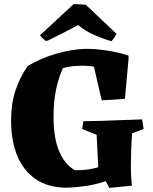

<svg xmlns="http://www.w3.org/2000/svg" viewBox="-20 -903 744 936"><path d="M513 13 495 -20Q447 -3 395.5 4Q344 11 306 12Q215 12 154.5 -29.5Q94 -71 64 -144Q34 -217 34 -314Q34 -396 55 -460.5Q76 -525 115 -581Q174 -617 250 -640Q326 -663 399 -665Q446 -665 502 -656.5Q558 -648 606 -632L607 -619L589 -421L477 -414L474 -421L438 -578Q402 -584 363 -582Q321 -581 287 -571Q269 -535 255 -474.5Q241 -414 241 -333Q241 -229 268.5 -165Q296 -101 345 -73Q384 -73 410.5 -77Q437 -81 459 -88L451 -246L381 -274L386 -312Q462 -313 532 -316Q602 -319 673 -321L680 -274L624 -253Q621 -213 619.5 -171Q618 -129 618 -94Q618 -62 619.5 -39Q621 -16 623 2ZM523 -702Q479 -715 436.5 -734Q394 -753 361 -781Q337 -768 297.5 -747.5Q258 -727 213 -705L202 -704Q185 -717 175 -731L339 -883Q354 -883 369 -882Q384 -881 398 -880L548 -738Q544 -730 537 -719.5Q530 -709 523 -702Z"/></svg>

Font: Labrada ExtraBold
Style: Regular
Weight: 800
Designer: Mercedes Jáuregui
Foundry: Omnibus-Type Team
Version: Version 1.000; ttfautohint (v1.8.4.7-5d5b)